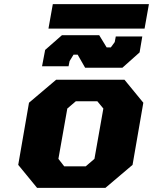

<svg xmlns="http://www.w3.org/2000/svg" viewBox="-20 -907 739 927"><path d="M214 -769 235 -887H699L678 -769ZM391 -580 355 -643H335L316 -612L311 -587H183L198 -666L279 -737H459L495 -678H515L534 -704L539 -731H667L654 -654L571 -580ZM159 0 68 -111 120 -411 251 -522H581L672 -411L620 -111L489 0ZM290 -104H394L436 -140L479 -383L450 -418H346L305 -383L262 -140Z"/></svg>

Font: Tomorrow
Style: Bold Italic
Weight: 700
Italic angle: -10°
Designer: Tony de Marco, Monica Rizzolli
Foundry: Just in Type
Version: Version 2.002